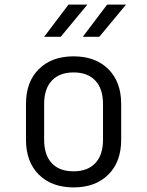

<svg xmlns="http://www.w3.org/2000/svg" viewBox="-20 -805 640 835"><path d="M93 -197V-353Q93 -449 149 -504.5Q205 -560 300 -560Q395 -560 451 -504.5Q507 -449 507 -353V-197Q507 -101 451 -45.5Q395 10 300 10Q205 10 149 -45.5Q93 -101 93 -197ZM428 -197V-353Q428 -419 394.5 -454.5Q361 -490 300 -490Q239 -490 205.5 -454.5Q172 -419 172 -353V-197Q172 -131 205 -95.5Q238 -60 300 -60Q361 -60 394.5 -95.5Q428 -131 428 -197ZM244 -645H172L278 -785H360ZM412 -645H340L446 -785H528Z"/></svg>

Font: JetBrains Mono Semi Light
Style: Regular
Weight: 350
Monospace: yes
Designer: Philipp Nurullin, Konstantin Bulenkov
Foundry: JetBrains
Version: 2.002